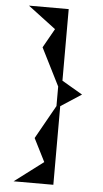

<svg xmlns="http://www.w3.org/2000/svg" viewBox="-56 -804 467 871"><g transform="rotate(5 177.5 -368.0)"><path d="M315 -387 221 -326V32H40L171 -67L118 -172L204 -325V-414L118 -585L167 -672L40 -768H221V-442Z"/></g></svg>

Font: Chokokutai
Style: Regular
Weight: 400
Designer: 108号,108go
Foundry: Font Zone 108
Version: Version 1.000; ttfautohint (v1.8.3)